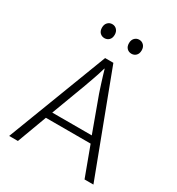

<svg xmlns="http://www.w3.org/2000/svg" viewBox="-191 -929 965 1048"><g transform="rotate(30 291.5 -405.0)"><path d="M169 -766Q169 -786 180.5 -798Q192 -810 209 -810Q226 -810 237.5 -798Q249 -786 249 -766Q249 -745 237.5 -733.5Q226 -722 209 -722Q192 -722 180.5 -733.5Q169 -745 169 -766ZM339 -766Q339 -786 350.5 -798Q362 -810 379 -810Q396 -810 407.5 -798Q419 -786 419 -766Q419 -745 407.5 -733.5Q396 -722 379 -722Q362 -722 350.5 -733.5Q339 -745 339 -766ZM267 -630H319L557 0H501L432 -186H150L81 0H26ZM166 -228H415L336 -444Q334 -450 329 -465Q324 -480 318 -499Q312 -518 305.5 -539Q299 -560 294 -578H292Q287 -560 280.5 -540Q274 -520 267.5 -501.5Q261 -483 255.5 -468Q250 -453 247 -444Z"/></g></svg>

Font: Ek Mukta ExtraLight
Style: Regular
Weight: 275
Designer: Girish Dalvi and Yashodeep Gholap
Foundry: Ek Type
Version: Version 2.538;PS 1.002;hotconv 16.6.51;makeotf.lib2.5.65220;